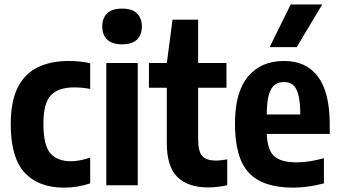

<svg xmlns="http://www.w3.org/2000/svg" viewBox="-20 -828 1516 858"><path d="M266.5 10.5Q152 10.5 90 -56.5Q28 -123.5 28 -272.5Q28 -374.5 59.2 -436.8Q90.5 -499 148.5 -527.2Q206.5 -555.5 286.5 -555.5Q338 -555.5 383 -545.5V-430.5Q364.5 -434 346 -435.8Q327.5 -437.5 312.5 -437.5Q240.5 -437.5 207.2 -402Q174 -366.5 174 -275.5Q174 -178.5 205 -143Q236 -107.5 297.5 -107.5Q334.5 -107.5 383 -123.5V-8.5Q354.5 1 324.8 5.8Q295 10.5 266.5 10.5Z M455 0V-546.5H595.5V0ZM525.5 -630Q480.5 -630 458.8 -651.2Q437 -672.5 437 -709.5Q437 -747 458.8 -768.2Q480.5 -789.5 525.5 -789.5Q570.5 -789.5 592.2 -768.2Q614 -747 614 -709.5Q614 -672.5 592.2 -651.2Q570.5 -630 525.5 -630Z M909 9.5Q821.5 9.5 773.5 -36.2Q725.5 -82 725.5 -188.5V-436H645.5V-546.5H725.5L751 -740H865.5V-546.5H992V-436H865.5V-205Q865.5 -151 883.8 -130.8Q902 -110.5 945 -110.5Q956.5 -110.5 968.8 -112Q981 -113.5 995.5 -116V-0.5Q977.5 4 954.2 6.8Q931 9.5 909 9.5Z M1289.5 10.5Q1154.5 10.5 1092.2 -55.8Q1030 -122 1030 -275.5Q1030 -415.5 1087.8 -485.5Q1145.5 -555.5 1249.5 -555.5Q1349 -555.5 1401.2 -485.2Q1453.5 -415 1453.5 -271.5V-229.5H1172Q1175 -157.5 1205.2 -130Q1235.5 -102.5 1306.5 -102.5Q1335 -102.5 1364.8 -107.2Q1394.5 -112 1427.5 -121V-8.5Q1355 10.5 1289.5 10.5ZM1249 -461.5Q1225.5 -461.5 1208.5 -449.5Q1191.5 -437.5 1182 -406.2Q1172.5 -375 1172 -316.5H1322Q1321.5 -375 1312.8 -406.2Q1304 -437.5 1288 -449.5Q1272 -461.5 1249 -461.5ZM1185 -617.5 1279 -808H1420L1306 -617.5Z"/></svg>

Font: Encode Sans Condensed
Style: Bold
Weight: 700
Width: 3
Designer: Multiple Designers
Foundry: Impallari Type
Version: Version 3.000; ttfautohint (v1.8.3) -l 8 -r 50 -G 200 -x 14 